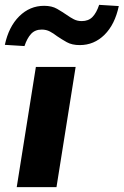

<svg xmlns="http://www.w3.org/2000/svg" viewBox="-35 -772 510 792"><path d="M34 0 113 -496H277L198 0ZM66 -582 -15 -587Q1 -662 44.5 -705Q88 -748 147 -748Q179 -748 200.5 -735.5Q222 -723 241 -710Q255 -700 269.5 -692.5Q284 -685 302 -685Q330 -685 346.5 -702Q363 -719 374 -752L455 -747Q439 -671 396 -628.5Q353 -586 294 -586Q262 -586 240.5 -598Q219 -610 200 -623Q186 -634 171 -642Q156 -650 137 -650Q110 -650 93.5 -632.5Q77 -615 66 -582Z"/></svg>

Font: Nunito Sans 10pt SemiExpanded ExtraBold
Style: Italic
Weight: 800
Width: 6
Italic angle: -9°
Designer: Vernon Adams
Foundry: Vernon Adams
Version: Version 3.101;gftools[0.9.27]